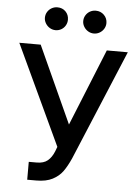

<svg xmlns="http://www.w3.org/2000/svg" viewBox="-61 -957 731 1014"><g transform="rotate(5 305.0 -450.5)"><path d="M122.1 -85H164.1Q201.2 -85 222.2 -102.5Q243.2 -120.1 255.9 -151.4L265.6 -176.8L17.6 -707H130.9L316.4 -299.8L481.4 -707H592.8L348.6 -123Q329.6 -80.6 309.8 -53Q290 -25.4 256.1 -7.8Q222.2 9.8 169.9 9.8H122.1ZM140.6 -850.6Q140.6 -867.2 148.9 -881.1Q157.2 -895 171.4 -903.1Q185.5 -911.1 202.1 -911.1Q228.5 -911.1 245.6 -893.8Q262.7 -876.5 262.7 -850.6Q262.7 -834.5 254.9 -820.6Q247.1 -806.6 233.2 -798.3Q219.2 -790 202.1 -790Q186 -790 171.9 -798.3Q157.7 -806.6 149.2 -820.8Q140.6 -835 140.6 -850.6ZM343.8 -850.6Q343.8 -867.2 352.1 -881.1Q360.4 -895 374.5 -903.1Q388.7 -911.1 405.3 -911.1Q431.2 -911.1 449 -893.6Q466.8 -876 466.8 -850.6Q466.8 -834.5 458.5 -820.6Q450.2 -806.6 436 -798.3Q421.9 -790 405.3 -790Q389.2 -790 375 -798.3Q360.8 -806.6 352.3 -820.8Q343.8 -835 343.8 -850.6Z"/></g></svg>

Font: Pretendard JP Medium
Style: Regular
Weight: 500
Designer: Base glyphs from Inter by Rasmus Andersson; Hangeul glyphs from Noto Sans CJK(Source Han Sans) by Jang Soo-young and Kan
Foundry: Kil Hyung-jin
Version: Version 1.309